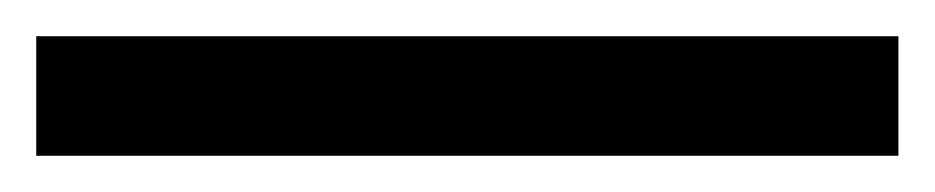

<svg xmlns="http://www.w3.org/2000/svg" viewBox="-23 -846 516 106"><path d="M473 -760V-826H-3V-760Z"/></svg>

Font: Noto Sans Thai
Style: Regular
Weight: 400
Designer: Monotype Design Team
Foundry: Monotype Imaging Inc.
Version: Version 1.901